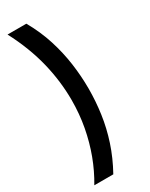

<svg xmlns="http://www.w3.org/2000/svg" viewBox="-211 -730 698 893"><g transform="rotate(-30 138.0 -283.5)"><path d="M9 -688H110Q148 -621 169.5 -553Q191 -485 200.5 -417Q210 -349 210 -282Q210 -215 200.5 -147.5Q191 -80 169 -13Q147 54 110 121H8Q42 64 65.5 1Q89 -62 102 -131.5Q115 -201 115 -276Q115 -324 109 -374.5Q103 -425 90.5 -476.5Q78 -528 57.5 -581.5Q37 -635 9 -688Z"/></g></svg>

Font: Bricolage Grotesque 17pt
Style: Regular
Weight: 400
Version: Version 1.001;gftools[0.9.33.dev8+g029e19f]